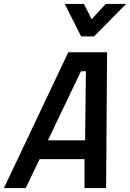

<svg xmlns="http://www.w3.org/2000/svg" viewBox="-54 -950 657 970"><path d="M482 0H373V-146H146L76 0H-34L291 -686H487ZM376 -241 380 -590H355L188 -241ZM421 -766H356L273 -930H370L409 -853L480 -930H583Z"/></svg>

Font: Storia Sans SemiBold
Style: Italic
Weight: 600
Italic angle: -13°
Designer: Campivisivi
Foundry: Accademia di Belle Arti di Urbino and students of MA course of Visual design
Version: Version 60.001;May 25, 2020;FontCreator 12.0.0.2522 64-bit